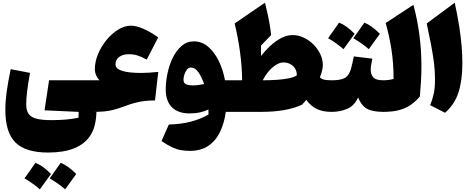

<svg xmlns="http://www.w3.org/2000/svg" viewBox="-20 -846 3578 1452"><path d="M207 -294.9Q178.2 -138.7 178.2 -57.1Q178.2 -12.2 195.8 14.2Q213.4 40.5 255.1 51.5Q296.9 62.5 369.1 62.5Q428.7 62.5 478.3 58.1Q527.8 53.7 573.7 44.4L574.7 0Q448.2 -6.8 316.9 -11.7L351.1 -238.8H681.2V0H709.5Q707 62 695.3 105.5Q683.6 148.9 660.6 182.6Q575.7 307.6 344.2 307.6Q173.3 307.6 96.9 231.7Q20.5 155.8 20.5 -13.7Q20.5 -77.6 30 -149.2Q39.6 -220.7 61 -322.8ZM165 502.9Q197.8 458.5 248 385.3Q303.2 406.2 365.7 469.7Q344.2 499.5 323.2 528.3Q302.2 557.1 281.2 585.9Q228.5 539.6 165 502.9ZM356 502.9Q392.1 453.6 439 385.3Q493.7 406.7 556.6 469.7Q530.3 506.8 472.7 585.9Q426.3 544.9 356 502.9Z M970.2 -651.9Q1009.3 -651.9 1062.7 -628.9Q1116.2 -606 1176.3 -563.5L1089.8 -395.5Q1045.4 -418.9 1017.1 -427.5Q988.8 -436 955.1 -436Q908.7 -436 881.1 -415.3Q853.5 -394.5 853.5 -358.9Q853.5 -294.4 1048.3 -294.4Q1100.6 -294.4 1176.8 -302.2L1152.3 -86.4Q1110.8 -86.4 1074.5 -82.3Q1038.1 -78.1 1000.2 -68.1Q962.4 -58.1 915.5 -40Q873 -24.4 838.9 -15.6Q804.7 -6.8 768.3 -3.4Q731.9 0 681.2 0Q668.5 0 663.1 -9.3Q657.7 -18.6 657.7 -41V-197.8Q657.7 -220.2 663.1 -229.5Q668.5 -238.8 681.2 -238.8H731.9Q697.3 -277.8 697.3 -321.3Q697.3 -379.4 721.7 -437.7Q746.1 -496.1 786.1 -544.4Q826.2 -592.8 874.3 -622.3Q922.4 -651.9 970.2 -651.9Z M1446.3 -533.2Q1504.9 -533.2 1552.5 -493.7Q1600.1 -454.1 1633.3 -387.2Q1666.5 -320.3 1681.6 -238.8H1733.9V0H1687.5Q1676.3 84 1644.5 150.6Q1612.8 217.3 1556.6 256.1Q1500.5 294.9 1415 294.9Q1378.4 294.9 1346.7 289.1Q1314.9 283.2 1280.5 267.1Q1246.1 251 1201.2 220.7L1256.8 95.7Q1352.1 92.8 1422.9 74.2Q1493.7 55.7 1556.6 20.5Q1556.6 11.2 1556.6 1.7Q1556.6 -7.8 1556.2 -18.1Q1529.3 -4.4 1493.2 3.7Q1457 11.7 1412.1 11.7Q1328.1 11.7 1280.8 -34.4Q1233.4 -80.6 1233.4 -169.4Q1233.4 -228 1246.8 -291.7Q1260.3 -355.5 1287.1 -410.2Q1314 -464.8 1353.8 -499Q1393.6 -533.2 1446.3 -533.2ZM1423.8 -335.4Q1407.2 -335.4 1394.5 -320.1Q1381.8 -304.7 1374.8 -283.2Q1367.7 -261.7 1367.7 -243.7Q1367.7 -216.3 1388.2 -208.3Q1408.7 -200.2 1437 -200.2Q1459 -200.2 1481.9 -203.1Q1504.9 -206.1 1523.4 -210.4Q1505.4 -264.2 1480.2 -299.8Q1455.1 -335.4 1423.8 -335.4Z M2193.4 -580.6Q2236.3 -580.6 2276.9 -561.5Q2317.4 -542.5 2350.1 -510Q2382.8 -477.5 2402.1 -437Q2421.4 -396.5 2421.4 -354Q2421.4 -335 2415.5 -311Q2409.7 -287.1 2398.9 -260.7Q2416.5 -245.1 2439.9 -241.9Q2463.4 -238.8 2487.3 -238.8H2487.8V0H2487.3Q2422.9 0 2377.4 -21Q2332 -42 2296.4 -90.8Q2279.3 -69.8 2263.7 -54.2Q2148.4 0 1954.6 0H1733.9Q1722.2 0 1716.3 -8.3Q1710.4 -16.6 1710.4 -41V-197.8Q1710.4 -222.2 1716.3 -230.5Q1722.2 -238.8 1733.9 -238.8H1811Q1810.5 -337.4 1795.4 -450.7Q1780.3 -564 1754.4 -668.5L1983.9 -825.7Q1997.1 -772.9 2005.9 -732.2Q2014.6 -691.4 2020.5 -655.5Q2026.4 -619.6 2030.3 -580.6L1953.6 -501V-422.4Q2080.1 -580.6 2193.4 -580.6ZM2123 -374Q2086.4 -374 2043 -337.9Q1999.5 -301.8 1966.8 -238.8Q2023.4 -238.8 2075.9 -242.4Q2128.4 -246.1 2168 -254.6Q2207.5 -263.2 2225.1 -276.9Q2225.1 -320.8 2195.3 -347.4Q2165.5 -374 2123 -374Z M2461.4 -557.1Q2494.1 -601.6 2544.4 -674.8Q2599.6 -653.8 2662.1 -590.3Q2640.6 -560.5 2619.6 -531.7Q2598.6 -502.9 2577.6 -474.1Q2524.9 -520.5 2461.4 -557.1ZM2652.3 -557.1Q2688.5 -606.4 2735.4 -674.8Q2790 -653.3 2853 -590.3Q2826.7 -553.2 2769 -474.1Q2722.7 -515.1 2652.3 -557.1ZM2487.8 0Q2476.1 0 2470.2 -8.3Q2464.4 -16.6 2464.4 -41V-197.8Q2464.4 -222.2 2470.2 -230.5Q2476.1 -238.8 2487.8 -238.8Q2537.6 -238.8 2566.7 -247.8Q2595.7 -256.8 2611.3 -277.3Q2627 -297.9 2636.2 -332.8Q2645.5 -367.7 2655.8 -419.4L2795.9 -402.3Q2791 -379.9 2787.4 -358.6Q2783.7 -337.4 2783.7 -318.8Q2783.7 -283.2 2803.2 -261Q2822.8 -238.8 2878.9 -238.8H2879.4V0H2878.9Q2796.4 0 2754.4 -24.2Q2712.4 -48.3 2688 -108.9Q2661.1 -47.4 2607.2 -23.7Q2553.2 0 2487.8 0Z M3106.4 -809.6Q3167 -584.5 3167 -346.2Q3167 -290.5 3163.8 -233.2Q3160.6 -175.8 3155.3 -116.2Q3125.5 -81.1 3089.1 -54.9Q3052.7 -28.8 3002.2 -14.4Q2951.7 0 2879.4 0Q2867.7 0 2861.8 -8.3Q2856 -16.6 2856 -41V-197.8Q2856 -222.2 2861.8 -230.5Q2867.7 -238.8 2879.4 -238.8Q2919.4 -238.8 2956.5 -249Q2956.5 -368.7 2939.9 -474.1Q2923.3 -579.6 2896.5 -671.9Z M3418.9 -825.7Q3440.9 -723.1 3453.4 -643.1Q3465.8 -563 3471.2 -496.1Q3476.6 -429.2 3476.6 -365.2Q3476.6 -237.3 3447 -146.5Q3417.5 -55.7 3345.7 6.8L3232.9 -50.8Q3250.5 -92.8 3260 -136.7Q3269.5 -180.7 3269.5 -241.2Q3269.5 -278.8 3267.1 -315.9Q3264.6 -353 3258.1 -399.4Q3251.5 -445.8 3239.3 -510.7Q3227.1 -575.7 3207 -668.5Z"/></svg>

Font: Pinar DS1 Black
Style: Regular
Weight: 900
Designer: Amin Abedi
Version: Version 3.000